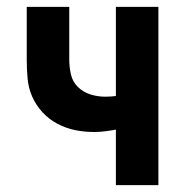

<svg xmlns="http://www.w3.org/2000/svg" viewBox="-20 -540 540 560"><path d="M318 0V-162Q302 -159 286 -157Q270 -155 254 -155Q226 -155 199 -160.5Q172 -166 147.5 -179Q123 -192 104 -212.5Q85 -233 74 -258Q63 -283 60.5 -310.5Q58 -338 58 -366V-520H182V-366Q182 -344 187 -322.5Q192 -301 207.5 -286Q223 -271 244 -264.5Q265 -258 287 -258Q295 -258 303 -258.5Q311 -259 318 -260V-520H442V0Z"/></svg>

Font: Iosevka Curly Extrabold
Style: Regular
Weight: 800
Monospace: yes
Designer: Belleve Invis
Foundry: Belleve Invis
Version: Version 22.1.2; ttfautohint (v1.8.4)